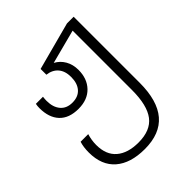

<svg xmlns="http://www.w3.org/2000/svg" viewBox="-214 -666 1035 1035"><g transform="rotate(-45 304.0 -148.0)"><path d="M61 39Q61 -2 71 -33H129Q118 3 118 39Q118 114 163 152.5Q208 191 289 191Q381 191 422.5 136.5Q464 82 464 -34V-487L269 -436Q301 -419 319 -387.5Q337 -356 337 -315Q337 -248 297.5 -207Q258 -166 189 -166Q117 -166 79.5 -206Q42 -246 42 -318Q42 -335 45 -348H99Q97 -332 97 -318Q97 -270 121 -241.5Q145 -213 189 -213Q234 -213 258 -240.5Q282 -268 282 -316Q282 -361 259.5 -387.5Q237 -414 196 -419V-463L470 -536H521V-33Q521 240 288 240Q180 240 120.5 188.5Q61 137 61 39Z"/></g></svg>

Font: Noto Sans Georgian Light
Style: Regular
Weight: 300
Designer: Monotype Design team
Foundry: Monotype Imaging Inc.
Version: Version 1.000